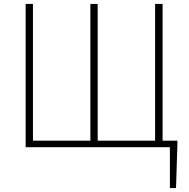

<svg xmlns="http://www.w3.org/2000/svg" viewBox="-20 -746 958 973"><path d="M147 -726V-33H438V-726H475V-33H766V-726H804V-33H879V-13L872 207H841V0H110V-726Z"/></svg>

Font: Kinto Sans Thin
Style: Regular
Weight: 100
Designer: Authors: Ryoko NISHIZUKA  (kana & ideographs); Paul D. Hunt (Latin, Greek & Cyrillic); Wenlong ZHANG  (bopomofo); Sandol
Foundry: Adobe Systems Incorporated, ookami Inc.
Version: Version 0.001